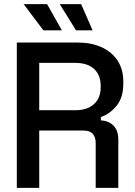

<svg xmlns="http://www.w3.org/2000/svg" viewBox="-20 -905 648 925"><path d="M61 0V-700H355Q420 -700 469.5 -677.5Q519 -655 546.5 -613Q574 -571 574 -513V-502Q574 -436 542.5 -396.5Q511 -357 466 -341V-325Q504 -323 527 -299.5Q550 -276 550 -232V0H441V-217Q441 -244 427 -260Q413 -276 382 -276H169V0ZM169 -374H343Q401 -374 433 -403.5Q465 -433 465 -484V-492Q465 -543 433.5 -572.5Q402 -602 343 -602H169ZM189 -759 94 -885H207L278 -759ZM371 -885 426 -759H346L268 -885Z"/></svg>

Font: Space Grotesk Frontify Medium
Style: Regular
Weight: 500
Designer: Florian Karsten
Version: Version 2.000